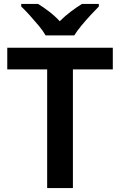

<svg xmlns="http://www.w3.org/2000/svg" viewBox="-20 -957 611 977"><path d="M351 0H220V-604H17V-714H554V-604H351ZM212 -777Q199 -800 176.5 -827Q154 -854 130.5 -880Q107 -906 88 -924V-937H174Q200 -921 229.5 -898.5Q259 -876 284 -849Q311 -876 341 -898.5Q371 -921 397 -937H483V-924Q465 -906 441 -880Q417 -854 394.5 -827Q372 -800 358 -777Z"/></svg>

Font: Noto Sans NKo Unjoined SemiBold
Style: Regular
Weight: 600
Designer: Monotype Design Team
Foundry: Monotype Imaging Inc.
Version: Version 2.004